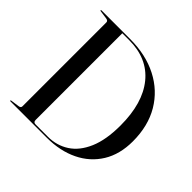

<svg xmlns="http://www.w3.org/2000/svg" viewBox="-174 -872 1044 1044"><g transform="rotate(45 348.5 -350.0)"><path d="M36 -3Q36 -5.5 40 -6L89.5 -13Q105 -15 105 -26.5V-672.5Q105 -684.5 89 -687L40 -694Q36 -695 36 -697.5Q36 -700 40 -700H260Q381 -700 472 -653.2Q563 -606.5 613.8 -520.8Q664.5 -435 664.5 -317Q664.5 -217.5 620.8 -146.5Q577 -75.5 499.2 -37.8Q421.5 0 319.5 0H40Q36 0 36 -3ZM319.5 -8Q387.5 -8 441 -42.8Q494.5 -77.5 525.2 -149Q556 -220.5 556 -330.5Q556 -502 478.8 -597Q401.5 -692 260.5 -692H208V-25.5Q208 -8 225 -8Z"/></g></svg>

Font: Fraunces 144pt S000
Style: Regular
Weight: 400
Version: Version 1.000; ttfautohint (v1.8.3)